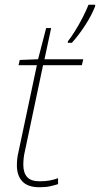

<svg xmlns="http://www.w3.org/2000/svg" viewBox="-20 -777 420 807"><path d="M265 -603Q278 -619 295.5 -647Q313 -675 328.5 -705.5Q344 -736 352 -757H380V-751Q366 -714 338.5 -671.5Q311 -629 282 -597H265ZM146 10Q97 10 74 -14.5Q51 -39 51 -82Q51 -95 52.5 -109.5Q54 -124 58 -140L135 -503H58L63 -525L140 -528L174 -659H195L167 -528H330L324 -503H161L85 -143Q81 -127 79.5 -112Q78 -97 78 -84Q78 -51 94 -33Q110 -15 147 -15Q171 -15 189.5 -18.5Q208 -22 224 -28V-3Q208 2 190 6Q172 10 146 10Z"/></svg>

Font: Noto Sans Thin
Style: Italic
Weight: 100
Italic angle: -12°
Designer: Monotype Design Team
Foundry: Monotype Imaging Inc.
Version: Version 2.013; ttfautohint (v1.8.4.7-5d5b)